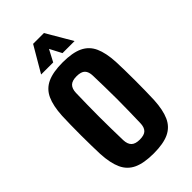

<svg xmlns="http://www.w3.org/2000/svg" viewBox="-240 -842 921 921"><g transform="rotate(-45 221.0 -381.5)"><path d="M221.6 9.1Q156.3 9.1 117.3 -8.8Q78.3 -26.8 60.2 -66.3Q42 -105.8 38.5 -170.5Q37.7 -194.6 37 -228.2Q36.2 -261.8 36.2 -298.8Q36.2 -335.8 36.8 -370.3Q37.4 -404.8 38.5 -430.2Q42 -494.2 60 -533.5Q78 -572.9 116.9 -591Q155.9 -609.1 221.6 -609.1Q287.9 -609.1 326.4 -590.8Q364.9 -572.5 382.7 -533.1Q400.5 -493.8 403.9 -430.2Q405 -406 405.6 -372.3Q406.2 -338.5 406.2 -301.5Q406.2 -264.6 405.6 -230.4Q405 -196.2 403.9 -170.5Q400.5 -106.7 382.7 -67.1Q364.9 -27.5 326.4 -9.2Q287.9 9.1 221.6 9.1ZM221.6 -85.2Q252.3 -85.2 265.4 -98.6Q278.5 -112.1 279.1 -139.8Q280.2 -180 281 -220Q281.9 -260.1 281.9 -300.4Q281.9 -340.7 281 -380.7Q280.2 -420.7 279.1 -460.8Q278.5 -488.3 265.5 -501.6Q252.6 -514.9 221.6 -514.9Q191.5 -514.9 177.9 -501.6Q164.3 -488.3 163.3 -460.8Q162.2 -420.7 161.6 -380.5Q160.9 -340.3 160.9 -300.1Q160.9 -259.9 161.6 -219.7Q162.2 -179.5 163.3 -139.8Q164.3 -112.1 178 -98.6Q191.7 -85.2 221.6 -85.2ZM107.4 -640.9 184.2 -772.1H257.6L334.4 -640.9H252.5L221 -701.1L189.3 -640.9Z"/></g></svg>

Font: Big Shoulders Display SC Thin
Style: Regular
Weight: 100
Designer: Patric King
Foundry: XO Type Co
Version: Version 2.002